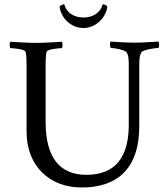

<svg xmlns="http://www.w3.org/2000/svg" viewBox="-20 -833 741 857"><path d="M352.5 -754.9C311.5 -754.9 277.3 -775.4 267.6 -811.5C267.6 -813.5 265.6 -813.5 263.7 -813.5C257.8 -813.5 246.1 -806.6 246.1 -802.7C246.1 -801.8 247.1 -798.8 247.1 -796.9C255.9 -748 299.8 -708 352.5 -708C405.3 -708 449.2 -751 458 -795.9C458 -797.9 459 -801.8 459 -802.7C459 -806.6 447.3 -813.5 441.4 -813.5C439.5 -813.5 437.5 -813.5 437.5 -811.5C427.7 -775.4 393.6 -754.9 352.5 -754.9ZM601.6 -269.5V-533.2C601.6 -570.3 602.5 -585 611.3 -599.6C618.2 -611.3 675.8 -619.1 687.5 -619.1C692.4 -629.9 690.4 -642.6 687.5 -647.5C642.6 -645.5 626 -642.6 581.1 -642.6C538.1 -642.6 511.7 -645.5 472.7 -647.5C470.7 -641.6 469.7 -626 474.6 -619.1C490.2 -619.1 539.1 -609.4 544.9 -599.6C554.7 -584 554.7 -567.4 554.7 -532.2V-267.6C551.8 -99.6 465.8 -52.7 365.2 -52.7C248 -52.7 183.6 -127.9 183.6 -289.1V-530.3C183.6 -559.6 183.6 -586.9 188.5 -602.5C191.4 -613.3 244.1 -618.2 255.9 -618.2C259.8 -623 260.7 -641.6 255.9 -646.5C215.8 -644.5 179.7 -641.6 141.6 -641.6C103.5 -641.6 66.4 -644.5 26.4 -646.5C21.5 -641.6 22.5 -623 26.4 -618.2C38.1 -618.2 90.8 -613.3 93.8 -602.5C98.6 -586.9 98.6 -559.6 98.6 -530.3V-245.1C98.6 -91.8 201.2 3.9 344.7 3.9C497.1 3.9 601.6 -74.2 601.6 -269.5Z"/></svg>

Font: Crimson
Style: Roman
Weight: 400
Version: Version 0.2